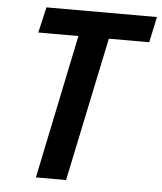

<svg xmlns="http://www.w3.org/2000/svg" viewBox="-52 -759 679 805"><g transform="rotate(5 288.0 -357.0)"><path d="M129 0 255 -606H86L111 -714H576L553 -606H383L256 0Z"/></g></svg>

Font: Noto Sans Display SemiBold
Style: Italic
Weight: 600
Italic angle: -12°
Designer: Monotype Design Team
Foundry: Monotype Imaging Inc.
Version: Version 2.003